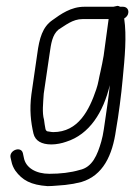

<svg xmlns="http://www.w3.org/2000/svg" viewBox="-20 -500 457 654"><path d="M350 -435 333 -310C330 -292 326 -273 322 -255C317 -235 315 -216 308 -196C284 -125 247 -50 161 -50C157 -50 152 -51 146 -52C139 -52 137 -55 135 -60C133 -73 131 -80 130 -92C123 -116 127 -149 129 -181L149 -317C154 -352 158 -381 179 -399C202 -413 227 -435 261 -435ZM399 -477H389C386 -479 383 -480 380 -480L366 -477H267C222 -477 187 -452 158 -431C125 -408 114 -370 107 -317L87 -179C80 -126 85 -84 94 -45C100 -20 122 -8 155 -8C172 -8 191 -12 205 -17C285 -42 332 -118 354 -210C351 -178 344 -129 340 -103C336 -77 332 -41 325 -18C312 27 295 70 251 79C221 88 185 92 148 92C103 92 67 72 61 36L58 22C52 -4 10 12 16 37L19 50C21 61 26 72 32 81C56 114 85 130 142 134C162 134 184 131 202 130L230 126C240 124 249 122 257 120C331 98 363 29 375 -57C384 -108 393 -176 398 -232C405 -304 412 -378 403 -437C411 -442 416 -448 417 -456C419 -468 411 -477 399 -477Z"/></svg>

Font: PolanStronk
Style: Ita
Weight: 500
Version: Version 1.0